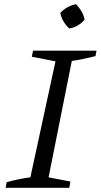

<svg xmlns="http://www.w3.org/2000/svg" viewBox="-20 -897 481 917"><path d="M7 0 12 -27Q42 -35 70.5 -41Q99 -47 125 -50L245 -604L132 -626L138 -655H441L436 -629Q399 -620 373 -614.5Q347 -609 323 -606L212 -50L316 -30L311 0ZM343 -877Q358 -862 369.5 -842.5Q381 -823 384 -803Q371 -787 351.5 -775.5Q332 -764 311 -761Q295 -775 283.5 -794.5Q272 -814 268 -835Q282 -851 302 -862Q322 -873 343 -877Z"/></svg>

Font: Piazzolla Thin
Style: Italic
Weight: 400
Italic angle: -11.3°
Version: Version 2.005